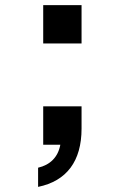

<svg xmlns="http://www.w3.org/2000/svg" viewBox="-20 -566 468 751"><path d="M299 -396V-546H149V-396ZM129 165C241 142 299 64 299 -63V-150H149V0H216C207 49 176 79 129 90Z"/></svg>

Font: Plus Jakarta Sans ExtraBold
Style: Regular
Weight: 800
Designer: Gumpita Rahayu
Foundry: Tokotype
Version: Version 2.071;gftools[0.9.30]